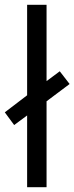

<svg xmlns="http://www.w3.org/2000/svg" viewBox="-40 -780 310 800"><path d="M73 0H154V-358L250 -430L209 -483L154 -442V-760H73V-383L-20 -312L19 -259L73 -299Z"/></svg>

Font: Noto Sans UI Condensed
Style: Regular
Weight: 400
Width: 3
Designer: Monotype Design Team
Foundry: Monotype Imaging Inc.
Version: Version 1.901